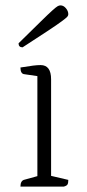

<svg xmlns="http://www.w3.org/2000/svg" viewBox="-20 -694 324 714"><path d="M56 0Q56 -23 72 -26L119 -39V-411L71 -418Q56 -419 56 -443Q87 -448 103 -450Q119 -452 131 -452Q170 -452 170 -399V-40L234 -25Q234 -13 231 -8Q228 -3 217 0ZM64 -518Q49 -518 49 -533Q101 -584 130.5 -613Q160 -642 174.5 -655Q189 -668 194.5 -671Q200 -674 205 -674Q216 -674 225 -663.5Q234 -653 234 -641Q234 -636 230 -631.5Q226 -627 210.5 -615.5Q195 -604 160.5 -581Q126 -558 64 -518Z"/></svg>

Font: Petrona ExtraLight
Style: Regular
Weight: 200
Designer: Ringo R. Seeber
Foundry: Ringo R. Seeber
Version: Version 2.001; ttfautohint (v1.8.3)